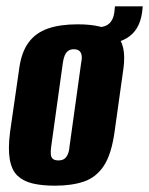

<svg xmlns="http://www.w3.org/2000/svg" viewBox="-20 -580 472 608"><path d="M154 8Q113 8 83.5 1Q54 -6 35.5 -23.5Q17 -41 11 -75Q5 -109 12 -163L41 -364Q48 -415 70.5 -445.5Q93 -476 131.5 -489.5Q170 -503 226 -503Q268 -503 297.5 -495.5Q327 -488 345.5 -471.5Q364 -455 370 -428.5Q376 -402 371 -364L343 -164Q333 -91 308.5 -54.5Q284 -18 245.5 -5Q207 8 154 8ZM165 -72Q176 -72 183 -76.5Q190 -81 194.5 -91Q199 -101 200 -115L237 -381Q240 -395 238.5 -404.5Q237 -414 231 -419Q225 -424 214 -424Q203 -424 196 -419Q189 -414 185 -404.5Q181 -395 179 -381L142 -115Q140 -101 141 -91Q142 -81 148 -76.5Q154 -72 165 -72ZM266 -435 273 -494H292Q335 -494 342 -540L344 -560H432L430 -541Q422 -483 381 -459Q340 -435 266 -435Z"/></svg>

Font: Alumni Sans ExtraBold
Style: Italic
Weight: 800
Italic angle: -8°
Designer: Robert E. Leuschke
Foundry: Robert E. Leuschke
Version: Version 1.016